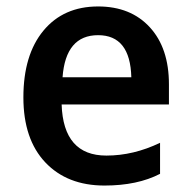

<svg xmlns="http://www.w3.org/2000/svg" viewBox="-20 -571 598 601"><path d="M508.8 -244.1H172.9Q178.2 -84 313 -84Q397.9 -84 481 -124V-26.9Q410.2 9.8 307.1 9.8Q190.4 9.8 121.8 -62.7Q53.2 -135.3 53.2 -266.1Q53.2 -399.4 116 -475.1Q178.7 -550.8 287.1 -550.8Q389.2 -550.8 449 -485.6Q508.8 -420.4 508.8 -307.1ZM175.8 -329.1H391.1Q387.7 -460.9 287.1 -460.9Q185.5 -460.9 175.8 -329.1Z"/></svg>

Font: Droid Sans TV
Style: Bold
Weight: 600
Version: Version 1.00